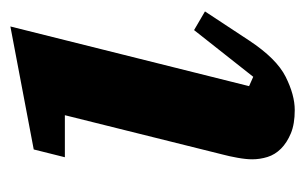

<svg xmlns="http://www.w3.org/2000/svg" viewBox="-129 -447 588 370"><g transform="rotate(-90 165.0 -262.0)"><path d="M138 12Q111 12 93 4.5Q75 -3 63.5 -14.5Q52 -26 47.5 -40.5Q43 -55 43 -70Q43 -82 46 -98.5Q49 -115 52 -126L128 -431H47L62 -491L299 -536L184 -76L202 -68L292 -182L328 -161L272 -76Q237 -23 202 -5.5Q167 12 138 12Z"/></g></svg>

Font: IBM Plex Serif
Style: Bold Italic
Weight: 700
Italic angle: -14°
Designer: Mike Abbink, Paul van der Laan, Pieter van Rosmalen
Foundry: Bold Monday
Version: Version 3.001